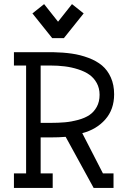

<svg xmlns="http://www.w3.org/2000/svg" viewBox="-20 -928 632 948"><path d="M197.8 -907.7 140.1 -861.8 237.8 -739.7H295.4L393.1 -861.8L335.4 -907.7L266.6 -820.8ZM240.2 -670.4Q292 -669.4 334.5 -663.3Q377 -657.2 416.7 -642.3Q456.5 -627.4 483.9 -604.5Q511.2 -581.5 527.3 -545.4Q543.5 -509.3 543.5 -462.4Q543.5 -387.7 499.8 -338.1Q456.1 -288.6 386.2 -270.5L488.3 -71.8H540.5V0H442.4L304.2 -252.4Q271.5 -249.5 228.5 -249.5H180.7V-71.8H240.2V0H48.8V-71.8H108.9V-604.5H48.8V-670.4ZM471.7 -460Q471.7 -492.7 457.5 -518.3Q443.4 -543.9 420.4 -559.8Q397.5 -575.7 365.2 -585.9Q333 -596.2 299.6 -600.3Q266.1 -604.5 228.5 -604.5H180.7V-321.3H228.5Q268.6 -321.3 301 -324.2Q333.5 -327.1 366.5 -336.2Q399.4 -345.2 421.6 -360.1Q443.8 -375 457.8 -400.4Q471.7 -425.8 471.7 -460Z"/></svg>

Font: Eligible
Style: Regular
Weight: 500
Version: Version 1.1